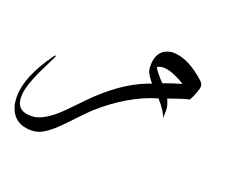

<svg xmlns="http://www.w3.org/2000/svg" viewBox="-136 -344 782 657"><g transform="rotate(20 255.0 -15.5)"><path d="M399.9 -59.6Q300.3 -30.3 205.1 53.7Q187.5 69.3 132.8 127.4Q78.1 185.1 44.9 190.4Q42 190.9 40 191.4L28.3 192.4Q-34.7 192.4 -52.7 136.7Q-57.6 121.6 -57.6 98.6Q-57.6 28.8 9.8 -66.9Q19 -80.1 21 -76.2Q21.5 -75.2 1 -34.2Q-42.5 50.8 -43.5 92.8Q-44.4 146 8.3 146Q10.7 146 12.7 146Q55.7 146 116.7 85Q125.5 76.2 167.5 32.7Q256.8 -59.1 347.2 -94.2Q356 -97.7 361.8 -99.6Q338.9 -127.4 336.9 -141.1Q335.9 -149.4 335.9 -154.8Q335.4 -198.7 363.8 -216.3Q381.8 -224.1 393.6 -224.1Q440.4 -224.1 493.2 -182.6Q517.1 -164.1 520.5 -156.2Q523.9 -147.5 521 -137.7Q513.7 -112.8 502.4 -92.8Q477.5 -87.4 428.2 -69.3Q439 -45.9 438.7 -29.8Q438.5 -13.7 438 -8.5Q437.5 -3.4 437.5 -1.5Q431.6 -24.4 399.9 -59.6ZM460.4 -134.3Q410.6 -164.6 380.9 -164.6Q366.2 -164.6 357.9 -158.2Q366.7 -141.6 394.5 -112.8Q435.1 -127.4 460.4 -134.3Z"/></g></svg>

Font: AMoshref-Thulth
Style: Regular
Weight: 400
Designer: Ali Moshref
Foundry: Ali Moshref
Version: Version 0.1